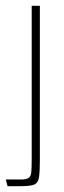

<svg xmlns="http://www.w3.org/2000/svg" viewBox="-20 -640 220 660"><path d="M6 0 0 -23H51Q70 -23 78 -28Q86 -33 87.5 -48Q89 -63 89 -94V-620H117V-88Q117 -50 114 -30.5Q111 -11 97.5 -5.5Q84 0 52 0Z"/></svg>

Font: Smooch Sans Thin ExtraLight
Style: Regular
Weight: 250
Version: Version 1.010